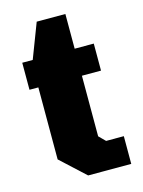

<svg xmlns="http://www.w3.org/2000/svg" viewBox="-105 -734 593 796"><g transform="rotate(-15 191.5 -335.5)"><path d="M173 0 68 -97V-406H30V-522H75L132 -671H255V-522H337V-406H255V-146L282 -119H358V0Z"/></g></svg>

Font: Tomorrow
Style: Bold
Weight: 700
Designer: Tony de Marco, Monica Rizzolli
Foundry: Just in Type
Version: Version 2.002